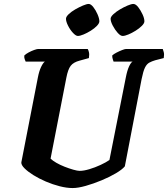

<svg xmlns="http://www.w3.org/2000/svg" viewBox="-20 -952 850 972"><path d="M348 0Q318 0 282.5 -9Q247 -18 212 -33Q177 -48 149 -65.5Q121 -83 104 -100Q87 -117 88 -130L172 -561Q178 -592 188 -613Q198 -634 207 -640H110Q108 -645 105 -652.5Q102 -660 103 -671Q111 -679 125 -686.5Q139 -694 153 -699Q167 -704 173 -704H424Q427 -700 430 -688.5Q433 -677 430 -658L383 -645Q352 -637 338 -619Q324 -601 316 -559L236 -149Q246 -139 265 -128Q284 -117 307 -108Q330 -99 351 -93Q372 -87 383 -87Q404 -87 432.5 -95.5Q461 -104 489 -117Q517 -130 534 -142L617 -560Q624 -596 633.5 -616Q643 -636 651 -640H555Q554 -643 551 -652Q548 -661 548 -671Q555 -678 569.5 -685.5Q584 -693 598 -698.5Q612 -704 618 -704H804Q806 -699 809 -688Q812 -677 809 -658L766 -647Q749 -642 736 -635Q723 -628 714 -610Q705 -592 697 -552L612 -110Q599 -94 567 -75Q535 -56 494 -39Q453 -22 414 -11Q375 0 348 0ZM601 -770Q590 -770 576 -785.5Q562 -801 551 -822Q540 -843 540 -857Q540 -867 554 -880Q568 -893 587.5 -904.5Q607 -916 626 -924Q645 -932 655 -932Q667 -932 679.5 -916Q692 -900 701.5 -879.5Q711 -859 711 -844Q711 -834 698 -821Q685 -808 666.5 -796.5Q648 -785 630 -777.5Q612 -770 601 -770ZM374 -770Q364 -770 349.5 -785.5Q335 -801 324.5 -822Q314 -843 314 -857Q314 -867 327.5 -880Q341 -893 361 -904.5Q381 -916 400 -924Q419 -932 429 -932Q440 -932 452.5 -916Q465 -900 474 -879Q483 -858 483 -844Q483 -834 470.5 -821Q458 -808 439.5 -796.5Q421 -785 403 -777.5Q385 -770 374 -770Z"/></svg>

Font: Texturina Medium 12pt ExtraBold
Style: Italic
Weight: 800
Italic angle: -11°
Version: Version 1.002